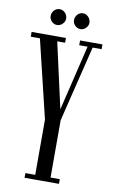

<svg xmlns="http://www.w3.org/2000/svg" viewBox="-93 -880 545 928"><g transform="rotate(10 180.0 -416.0)"><path d="M237.8 -754.4Q222.2 -754.4 210.9 -765.9Q199.7 -777.3 199.7 -792Q199.7 -808.6 210.9 -820.3Q222.2 -832 237.8 -832Q252.4 -832 263.9 -820.1Q275.4 -808.1 275.4 -792Q275.4 -777.3 263.9 -765.9Q252.4 -754.4 237.8 -754.4ZM85 -792Q85 -808.6 96.2 -820.3Q107.4 -832 122.6 -832Q138.2 -832 149.7 -820.3Q161.1 -808.6 161.1 -792Q161.1 -777.3 149.4 -765.9Q137.7 -754.4 122.6 -754.4Q107.4 -754.4 96.2 -765.9Q85 -777.3 85 -792ZM96.7 0V-22.9H145V-293.9L52.7 -676.8H7.8V-700.2H176.3V-676.8H137.7L209.5 -356L286.6 -676.8H245.6V-700.2H355.5V-676.8H311.5L220.2 -304.2V-22.9H265.6V0Z"/></g></svg>

Font: Imbue
Style: Regular
Weight: 400
Designer: Tyler Finck
Foundry: Etcetera Type Company
Version: Version 0.910